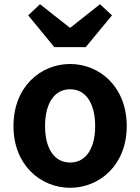

<svg xmlns="http://www.w3.org/2000/svg" viewBox="-20 -878 666 912"><path d="M313 14C453 14 582 -94 582 -279C582 -466 453 -574 313 -574C173 -574 44 -466 44 -279C44 -94 173 14 313 14ZM313 -106C237 -106 194 -174 194 -279C194 -385 237 -454 313 -454C389 -454 432 -385 432 -279C432 -174 389 -106 313 -106ZM238 -654H387L512 -805L455 -858L315 -747H311L170 -858L114 -805Z"/></svg>

Font: Noto Sans CJK KR Bold
Style: Regular
Weight: 700
Designer: Ryoko NISHIZUKA (kana & ideographs); Paul D. Hunt (Latin, Greek & Cyrillic); Wenlong ZHANG (bopomofo); Sandoll Communica
Foundry: Adobe Systems Incorporated
Version: Version 1.004;PS 1.004;hotconv 1.0.82;makeotf.lib2.5.63406